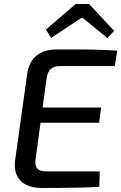

<svg xmlns="http://www.w3.org/2000/svg" viewBox="-20 -938 606 959"><path d="M264 -691Q315 -691 367.5 -691Q420 -691 470 -689.5Q520 -688 566 -685L553 -608H281Q248 -608 232.5 -592.5Q217 -577 212 -542L158 -145Q153 -112 165.5 -97Q178 -82 211 -82H478L476 -5Q432 -2 384 -1Q336 0 287 0.5Q238 1 192 1Q115 1 80.5 -37.5Q46 -76 56 -141L116 -570Q124 -627 161 -659Q198 -691 264 -691ZM110 -401H485L475 -325H99ZM425 -918 550 -784 516 -748 394 -848H386L236 -749L209 -790L358 -918Z"/></svg>

Font: Exo 2 Medium
Style: Italic
Weight: 500
Italic angle: -8°
Designer: Natanael Gama
Foundry: Natanael Gama
Version: Version 2.010